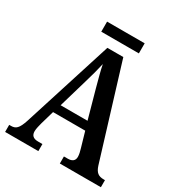

<svg xmlns="http://www.w3.org/2000/svg" viewBox="-195 -975 1031 1106"><g transform="rotate(30 320.0 -422.0)"><path d="M194 -777H444V-844H194ZM3 0H224V-47H195C161 -47 148 -63 148 -89C148 -106 155 -131 159 -147L185 -237H399L428 -137C433 -121 438 -100 438 -85C438 -59 421 -47 393 -47H367V0H640V-47H631C597 -47 578 -60 565 -101L377 -714H271L83 -122C63 -60 46 -47 15 -47H3ZM203 -293 260 -488C274 -535 286 -579 295 -620C303 -578 316 -533 330 -480L382 -293Z"/></g></svg>

Font: Noto Serif Georgian Condensed SemiBold
Style: Regular
Weight: 600
Width: 3
Designer: Monotype Design Team, Akaki Razmadze
Foundry: Google LLC
Version: Version 2.003